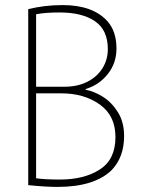

<svg xmlns="http://www.w3.org/2000/svg" viewBox="-20 -708 557 755"><path d="M91 -672Q155 -688 226 -688Q345 -688 402 -625Q438 -585 438 -517Q438 -460 404 -417Q370 -374 317 -358V-355Q350 -349 384.5 -327.5Q419 -306 443.5 -267Q468 -228 468 -173Q468 -91 420 -40Q352 27 206 27Q159 27 91 20ZM234 -367Q286 -367 324.5 -387Q363 -407 383.5 -440.5Q404 -474 404 -515Q404 -590 353.5 -624.5Q303 -659 215 -659Q157 -659 122 -652V-367ZM122 -7Q153 -2 216 -2Q311 -2 372.5 -41.5Q434 -81 434 -169Q434 -253 372.5 -297Q311 -341 220 -341H122Z"/></svg>

Font: LINE Seed Sans KR Thin
Style: Regular
Weight: 250
Designer: LINE BX Design & Sandoll Inc & Dalton Maag Ltd
Foundry: Sandoll Inc.
Version: Version 1.000